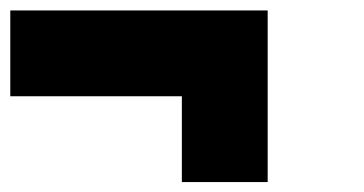

<svg xmlns="http://www.w3.org/2000/svg" viewBox="-20 -187 707 373"><path d="M333.3 0H500V166.7H333.3ZM333.3 -166.7H500V166.7H333.3ZM166.7 -166.7H500V0H166.7ZM0 -166.7H333.3V0H0Z"/></svg>

Font: 0xA000-Pixelated-Mono
Style: Pixelated-Mono
Weight: 400
Version: Version 0.1